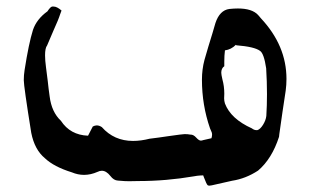

<svg xmlns="http://www.w3.org/2000/svg" viewBox="-20 -509 972 591"><path d="M624.5 62.5Q621.1 62.5 619.1 61Q615.7 58.1 607.4 36.1L605.5 30.8L596.7 31.2Q586.9 31.7 577.1 33.7Q491.7 48.3 405.8 48.3L377.4 48.8Q363.8 48.8 350.1 47.4L343.3 46.9Q330.1 46.4 319.8 32.7Q307.1 16.6 293.5 16.6Q287.1 16.6 280.3 20Q259.3 29.3 238.8 29.3Q219.7 29.3 201.2 21.5Q146 4.4 118.2 -22Q86.4 -48.3 76.2 -100.1Q53.2 -243.7 53.2 -262.2Q53.2 -277.8 55.7 -293.5Q68.4 -375 81.5 -417Q92.8 -450.2 126 -474.1Q135.3 -488.3 140.6 -488.8H145.5Q155.3 -488.8 169.4 -476.6L165 -464.8Q160.6 -450.2 144 -413.6Q134.3 -391.6 125 -369.1Q118.7 -361.3 118.7 -338.4Q118.7 -323.2 121.6 -301.8Q124.5 -280.3 127 -259.3Q129.4 -235.8 132.8 -212.4Q138.7 -164.1 167.5 -137.2Q196.3 -93.3 251 -91.3L265.6 -119.6Q272 -123 277.8 -123Q285.6 -123 293.5 -117.7Q331.1 -75.2 389.6 -75.2Q413.6 -75.2 440.4 -82Q468.8 -85.4 497.6 -89.8Q542.5 -96.2 548.3 -96.2Q558.6 -96.2 565.4 -94.7H566.9Q575.7 -94.7 584 -85.4Q592.3 -76.2 598.1 -76.2Q601.6 -76.2 605 -77.6L630.9 -83.5Q632.8 -89.8 632.8 -94.7Q632.8 -101.1 628.4 -109.4L626.5 -113.8Q601.6 -185.5 601.6 -263.7Q601.6 -295.4 609.4 -324.7Q621.1 -365.7 633.8 -406.2L643.1 -438Q656.2 -477.5 686 -481.4Q700.2 -482.9 712.4 -482.9Q755.9 -482.9 774.4 -462.9L783.2 -452.6Q861.8 -368.7 861.8 -266.1Q861.8 -248 859.4 -230Q849.1 -163.1 839.8 -96.2Q839.4 -94.7 839.4 -92.5Q839.4 -90.3 838.9 -87.9Q816.9 -20 774.4 16.1Q736.3 41 694.3 47.4Q673.3 51.8 631.8 61.5Q627.4 62.5 624.5 62.5ZM772 -108.4Q780.8 -110.8 789.6 -124.8Q798.3 -138.7 799.8 -152.3Q801.8 -184.6 801.8 -219.2Q801.8 -257.8 799.3 -298.8Q792.5 -344.7 780.3 -352.5Q763.2 -365.2 707.5 -369.6L706.1 -371.1Q691.4 -356.4 672.4 -354Q670.4 -337.4 670.4 -319.8V-305.2Q661.1 -298.8 661.1 -285.2Q661.1 -279.8 664.6 -264.6Q670.4 -243.7 670.4 -220.7L669.9 -206.1Q669.9 -198.7 672.4 -190.4Q690.4 -143.1 755.4 -113.8Q762.2 -108.4 769.5 -108.4Z"/></svg>

Font: Kurland
Style: Regular
Weight: 400
Designer: GGBot
Version: 0.22